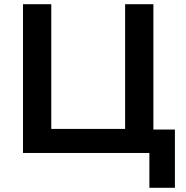

<svg xmlns="http://www.w3.org/2000/svg" viewBox="-20 -725 881 910"><path d="M688 165V0H89V-705H223V-114H573V-705H707V-111H809V165Z"/></svg>

Font: Nunito Sans 9pt
Style: Bold
Weight: 700
Version: Version 3.101;gftools[0.9.27]